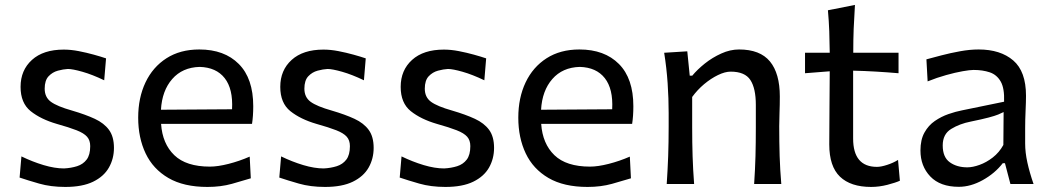

<svg xmlns="http://www.w3.org/2000/svg" viewBox="-20 -738 4211 770"><path d="M241.7 11.7Q183.6 11.7 137 -1.7Q90.3 -15.1 58.6 -25.9L65.9 -110.8Q109.9 -89.4 154.8 -75.9Q199.7 -62.5 236.8 -62.5Q265.1 -64 289.1 -71.5Q313 -79.1 327.4 -97.9Q341.8 -116.7 341.8 -151.9Q341.8 -175.3 329.1 -189.7Q316.4 -204.1 287.1 -215.6Q257.8 -227.1 207.5 -241.2Q143.6 -259.8 103 -292.2Q62.5 -324.7 62.5 -389.6Q62.5 -456.5 108.2 -497.8Q153.8 -539.1 235.8 -539.1Q264.2 -539.1 295.7 -533Q327.1 -526.9 356.2 -518.8Q385.3 -510.7 405.3 -503.9L397.9 -416Q350.1 -439 310.5 -450.2Q271 -461.4 252 -461.4Q233.9 -460.4 212.2 -454.6Q190.4 -448.7 174.8 -432.1Q159.2 -415.5 159.2 -382.3Q159.2 -348.1 184.1 -329.8Q209 -311.5 269.5 -294.4Q322.8 -278.8 360.1 -261.5Q397.5 -244.1 417.2 -217Q437 -189.9 437 -145Q437 -101.6 416.7 -65.9Q396.5 -30.3 353.5 -9.3Q310.5 11.7 241.7 11.7Z M812 11.7Q716.8 11.7 655.3 -24.2Q593.8 -60.1 564 -122.8Q534.2 -185.5 534.2 -266.1Q534.2 -345.7 563.5 -407.5Q592.8 -469.2 647.7 -504.4Q702.6 -539.6 779.3 -539.6Q879.9 -539.6 937.7 -481.4Q995.6 -423.3 995.6 -312Q995.6 -272.5 990.7 -241.2H626Q631.3 -161.6 679 -115.7Q726.6 -69.8 821.8 -69.8Q853.5 -69.8 896.7 -80.8Q939.9 -91.8 981.4 -109.9L985.8 -22.9Q954.6 -13.2 909.9 -0.7Q865.2 11.7 812 11.7ZM910.6 -299.8Q915 -381.3 881.1 -424.6Q847.2 -467.8 780.8 -469.7Q711.4 -467.8 670.7 -421.1Q629.9 -374.5 625.5 -297.9Z M1283.2 11.7Q1225.1 11.7 1178.5 -1.7Q1131.8 -15.1 1100.1 -25.9L1107.4 -110.8Q1151.4 -89.4 1196.3 -75.9Q1241.2 -62.5 1278.3 -62.5Q1306.6 -64 1330.6 -71.5Q1354.5 -79.1 1368.9 -97.9Q1383.3 -116.7 1383.3 -151.9Q1383.3 -175.3 1370.6 -189.7Q1357.9 -204.1 1328.6 -215.6Q1299.3 -227.1 1249 -241.2Q1185.1 -259.8 1144.5 -292.2Q1104 -324.7 1104 -389.6Q1104 -456.5 1149.7 -497.8Q1195.3 -539.1 1277.3 -539.1Q1305.7 -539.1 1337.2 -533Q1368.7 -526.9 1397.7 -518.8Q1426.8 -510.7 1446.8 -503.9L1439.5 -416Q1391.6 -439 1352.1 -450.2Q1312.5 -461.4 1293.5 -461.4Q1275.4 -460.4 1253.7 -454.6Q1231.9 -448.7 1216.3 -432.1Q1200.7 -415.5 1200.7 -382.3Q1200.7 -348.1 1225.6 -329.8Q1250.5 -311.5 1311 -294.4Q1364.3 -278.8 1401.6 -261.5Q1439 -244.1 1458.7 -217Q1478.5 -189.9 1478.5 -145Q1478.5 -101.6 1458.3 -65.9Q1438 -30.3 1395 -9.3Q1352.1 11.7 1283.2 11.7Z M1766.1 11.7Q1708 11.7 1661.4 -1.7Q1614.7 -15.1 1583 -25.9L1590.3 -110.8Q1634.3 -89.4 1679.2 -75.9Q1724.1 -62.5 1761.2 -62.5Q1789.6 -64 1813.5 -71.5Q1837.4 -79.1 1851.8 -97.9Q1866.2 -116.7 1866.2 -151.9Q1866.2 -175.3 1853.5 -189.7Q1840.8 -204.1 1811.5 -215.6Q1782.2 -227.1 1731.9 -241.2Q1668 -259.8 1627.4 -292.2Q1586.9 -324.7 1586.9 -389.6Q1586.9 -456.5 1632.6 -497.8Q1678.2 -539.1 1760.3 -539.1Q1788.6 -539.1 1820.1 -533Q1851.6 -526.9 1880.6 -518.8Q1909.7 -510.7 1929.7 -503.9L1922.4 -416Q1874.5 -439 1835 -450.2Q1795.4 -461.4 1776.4 -461.4Q1758.3 -460.4 1736.6 -454.6Q1714.8 -448.7 1699.2 -432.1Q1683.6 -415.5 1683.6 -382.3Q1683.6 -348.1 1708.5 -329.8Q1733.4 -311.5 1793.9 -294.4Q1847.2 -278.8 1884.5 -261.5Q1921.9 -244.1 1941.7 -217Q1961.4 -189.9 1961.4 -145Q1961.4 -101.6 1941.2 -65.9Q1920.9 -30.3 1877.9 -9.3Q1835 11.7 1766.1 11.7Z M2336.4 11.7Q2241.2 11.7 2179.7 -24.2Q2118.2 -60.1 2088.4 -122.8Q2058.6 -185.5 2058.6 -266.1Q2058.6 -345.7 2087.9 -407.5Q2117.2 -469.2 2172.1 -504.4Q2227.1 -539.6 2303.7 -539.6Q2404.3 -539.6 2462.2 -481.4Q2520 -423.3 2520 -312Q2520 -272.5 2515.1 -241.2H2150.4Q2155.8 -161.6 2203.4 -115.7Q2251 -69.8 2346.2 -69.8Q2377.9 -69.8 2421.1 -80.8Q2464.4 -91.8 2505.9 -109.9L2510.3 -22.9Q2479 -13.2 2434.3 -0.7Q2389.6 11.7 2336.4 11.7ZM2435.1 -299.8Q2439.5 -381.3 2405.5 -424.6Q2371.6 -467.8 2305.2 -469.7Q2235.8 -467.8 2195.1 -421.1Q2154.3 -374.5 2149.9 -297.9Z M2653.8 0Q2657.7 -58.1 2659.7 -112.3Q2661.6 -166.5 2661.6 -231.9V-284.7Q2661.6 -342.8 2657.5 -404.3Q2653.3 -465.8 2643.6 -526.4L2736.3 -532.2L2746.1 -434.6H2756.3Q2776.4 -459 2806.6 -483.2Q2836.9 -507.3 2872.6 -523.4Q2908.2 -539.6 2943.8 -539.6Q3028.3 -539.6 3067.9 -491.5Q3107.4 -443.4 3107.4 -351.1Q3107.4 -316.9 3106.2 -286.4Q3105 -255.9 3105 -231.9Q3105 -166.5 3106.7 -112.3Q3108.4 -58.1 3113.3 0H3004.4Q3008.3 -58.1 3009.8 -111.8Q3011.2 -165.5 3011.2 -227.5V-317.4Q3011.2 -383.8 2989.3 -417.2Q2967.3 -450.7 2910.2 -450.7Q2887.7 -450.7 2859.4 -437Q2831.1 -423.3 2803.7 -400.4Q2776.4 -377.4 2755.9 -349.1V-227.5Q2755.9 -165.5 2757.6 -111.8Q2759.3 -58.1 2763.7 0Z M3473.6 11.7Q3391.6 11.7 3348.6 -29.5Q3305.7 -70.8 3305.7 -158.7Q3305.7 -238.8 3306.6 -314Q3307.6 -389.2 3307.6 -452.1L3208.5 -444.3V-526.4H3307.6Q3307.1 -571.8 3305.7 -612.5Q3304.2 -653.3 3300.3 -696.8L3408.7 -718.3Q3405.3 -665.5 3403.6 -622.3Q3401.9 -579.1 3401.9 -526.4H3583.5V-444.3Q3538.6 -448.2 3492.4 -450.9Q3446.3 -453.6 3401.4 -454.6V-182.6Q3401.4 -68.8 3497.1 -68.8Q3513.2 -68.8 3537.6 -76.7Q3562 -84.5 3581.5 -96.7L3588.9 -13.2Q3571.8 -5.4 3538.8 3.2Q3505.9 11.7 3473.6 11.7Z M3825.2 11.2Q3750.5 11.2 3710.9 -30.3Q3671.4 -71.8 3671.4 -134.3Q3671.4 -177.7 3687.5 -206.5Q3703.6 -235.4 3729.2 -252.9Q3754.9 -270.5 3783.7 -280.5Q3812.5 -290.5 3837.9 -295.4L4006.8 -330.1Q4008.8 -383.8 3993.2 -411.1Q3977.5 -438.5 3949.2 -448Q3920.9 -457.5 3884.3 -457.5Q3870.1 -457.5 3840.8 -452.4Q3811.5 -447.3 3774.7 -437Q3737.8 -426.8 3700.2 -411.6L3695.3 -500Q3720.2 -506.8 3755.9 -516.1Q3791.5 -525.4 3830.6 -532.5Q3869.6 -539.6 3904.8 -539.6Q3992.2 -539.6 4043.5 -495.6Q4094.7 -451.7 4094.7 -354Q4094.7 -330.1 4093 -293.7Q4091.3 -257.3 4091.3 -224.1V-162.6Q4091.3 -127 4100.1 -86.7Q4108.9 -46.4 4125 0H4032.2L4010.3 -83.5H4001.5Q3970.2 -43 3921.6 -15.9Q3873 11.2 3825.2 11.2ZM3859.4 -66.9Q3880.9 -66.9 3908.2 -76.7Q3935.5 -86.4 3961.4 -106.4Q3987.3 -126.5 4003.9 -156.7L4004.9 -288.6Q3996.6 -284.2 3983.4 -278.8Q3970.2 -273.4 3944.6 -266.6Q3918.9 -259.8 3873.5 -250.5Q3828.6 -241.7 3794.7 -220.9Q3760.7 -200.2 3760.7 -154.8Q3760.7 -107.4 3789.1 -87.2Q3817.4 -66.9 3859.4 -66.9Z"/></svg>

Font: Pinar-FD Medium
Style: Regular
Weight: 500
Designer: Amin Abedi
Version: Version 3.000